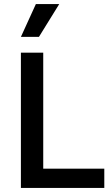

<svg xmlns="http://www.w3.org/2000/svg" viewBox="-20 -917 548 937"><path d="M82 0V-660H191V0ZM111 0V-94H489V0ZM170 -737H82L155 -897H269Z"/></svg>

Font: Bricolage Grotesque 96pt ExtraBold Medium
Style: Regular
Weight: 500
Version: Version 1.001;gftools[0.9.33.dev8+g029e19f]